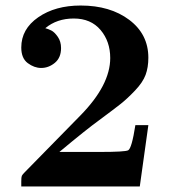

<svg xmlns="http://www.w3.org/2000/svg" viewBox="-20 -675 615 695"><path d="M57 0V-18Q57 -34 59 -38.5Q61 -43 70 -52L271 -257Q379 -367 379 -465Q379 -525 344 -566.5Q309 -608 247 -608Q186 -608 144 -573Q155 -570 166 -564.5Q177 -559 189 -542Q201 -525 201 -501Q201 -466 178.5 -447.5Q156 -429 129 -429Q104 -429 80.5 -446.5Q57 -464 57 -503Q57 -570 118.5 -612.5Q180 -655 272 -655Q379 -655 448 -603Q517 -551 517 -466Q517 -431 507 -404Q497 -377 469 -347.5Q441 -318 417 -299Q393 -280 339 -240Q292 -206 195 -125H342Q433 -125 444 -131Q457 -138 470 -222H517L486 0Z"/></svg>

Font: CMU Serif
Style: Bold
Weight: 700
Version: Version 0.7.0